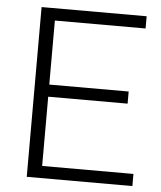

<svg xmlns="http://www.w3.org/2000/svg" viewBox="-52 -756 672 801"><g transform="rotate(5 284.5 -355.5)"><path d="M482.4 -340.8H149.9V-50.8H532.2V0H89.8V-710.9H529.8V-659.7H149.9V-391.6H482.4Z"/></g></svg>

Font: RobotoInd Light
Style: Regular
Weight: 300
Designer: Google
Version: Version 2.001151; 2014